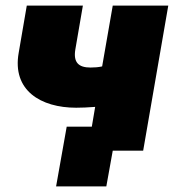

<svg xmlns="http://www.w3.org/2000/svg" viewBox="-20 -540 629 688"><path d="M181 128H361L384 0H493L583 -520H384L346 -302C332 -299 319 -298 304 -298C262 -298 242 -316 250 -363L277 -520H76L47 -351C23 -216 126 -154 253 -154C273 -154 295 -155 321 -157L309 -86H219Z"/></svg>

Font: Fixel Display 20240404 Black
Style: Italic
Weight: 900
Italic angle: -10°
Designer: AlfaBravo + MacPaw
Foundry: Kyrylo Tkachov, Marchela Mozhyna, Serhii Makarenko, Maria Weinstein, Zakhar Kryvoshyya
Version: Version 1.211;Glyphs 3.2 (3225)